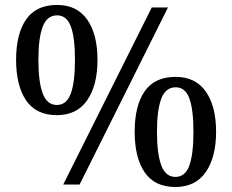

<svg xmlns="http://www.w3.org/2000/svg" viewBox="-20 -744 936 774"><path d="M44.9 -502.9Q44.9 -607.4 85.4 -665.8Q126 -724.1 210 -724.1Q290 -724.1 331.5 -665Q373 -606 373 -502.9Q373 -399.4 331.3 -339.6Q289.6 -279.8 209 -279.8Q126 -279.8 85.4 -339.1Q44.9 -398.4 44.9 -502.9ZM591.8 -713.9H657.2L300.8 0H234.9ZM282.2 -502.9Q282.2 -592.3 265.6 -637.2Q249 -682.1 210 -682.1Q169.9 -682.1 152.3 -636.7Q134.8 -591.3 134.8 -502.9Q134.8 -413.1 152.3 -366.9Q169.9 -320.8 209 -320.8Q248.5 -320.8 265.4 -366.7Q282.2 -412.6 282.2 -502.9ZM522.9 -212.9Q522.9 -317.9 563.2 -376Q603.5 -434.1 688 -434.1Q768.1 -434.1 809.6 -375Q851.1 -315.9 851.1 -212.9Q851.1 -109.9 809.3 -50Q767.6 9.8 687 9.8Q603.5 9.8 563.2 -49.3Q522.9 -108.4 522.9 -212.9ZM759.8 -212.9Q759.8 -302.2 743.4 -347.2Q727.1 -392.1 688 -392.1Q647.9 -392.1 630.4 -346.7Q612.8 -301.3 612.8 -212.9Q612.8 -123 630.4 -76.9Q647.9 -30.8 687 -30.8Q726.6 -30.8 743.2 -76.4Q759.8 -122.1 759.8 -212.9Z"/></svg>

Font: Noto Serif Malayalam
Style: Regular
Weight: 400
Designer: Indian Type Foundry
Foundry: Monotype Imaging Inc.
Version: Version 1.01